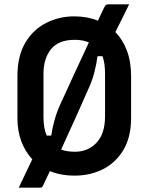

<svg xmlns="http://www.w3.org/2000/svg" viewBox="-20 -796 690 892"><path d="M325 -720Q385 -720 435 -700Q443 -717 449.5 -731Q456 -745 462 -757Q468 -770 472 -773Q476 -776 486 -776H580Q564 -743 548 -711Q532 -679 516 -647Q550 -612 569.5 -561Q589 -510 589 -442V-247Q589 -160 554 -100.5Q519 -41 459.5 -10.5Q400 20 325 20Q263 20 212 -1Q203 17 195.5 33Q188 49 181 64Q177 73 174 74.5Q171 76 164 76H67Q81 48 98.5 10Q116 -28 130 -56Q98 -90 79.5 -138Q61 -186 61 -248V-442Q61 -535 97 -596.5Q133 -658 193.5 -689Q254 -720 325 -720ZM182 -254Q182 -225 186 -203.5Q190 -182 197 -166H218Q223 -201 233.5 -238.5Q244 -276 260 -311Q294 -386 329.5 -462.5Q365 -539 393 -599Q365 -611 327 -611Q252 -611 217 -567.5Q182 -524 182 -453ZM268 -110Q266 -106 264 -101Q292 -91 328 -91Q389 -91 428.5 -133Q468 -175 468 -256V-453Q468 -504 456 -535H433Q429 -503 420 -466.5Q411 -430 397 -397Q366 -327 333.5 -254Q301 -181 268 -110Z"/></svg>

Font: Recursive Sn Lnr St SmB
Style: Regular
Weight: 600
Version: Version 1.079;hotconv 1.0.112;makeotfexe 2.5.65598; ttfautoh